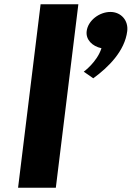

<svg xmlns="http://www.w3.org/2000/svg" viewBox="-20 -880 617 900"><path d="M64.7 0H241.7L347.3 -860H170.3ZM497.5 -824C445.7 -824 392.4 -784 386.3 -734C381.3 -694 412.6 -663 455.6 -654C435 -589 372.6 -544 372.6 -544L417.2 -513C488.7 -565 565 -641 576.4 -734C582.6 -784 547.5 -824 497.5 -824Z"/></svg>

Font: Hussar
Style: BdSuprExtOblOne
Weight: 700
Foundry: Cannot Into Space Fonts
Version: Version 2.00